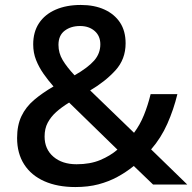

<svg xmlns="http://www.w3.org/2000/svg" viewBox="-20 -745 777 775"><path d="M306 -725Q361 -725 401.5 -706.5Q442 -688 464.5 -654Q487 -620 487 -570Q487 -506 446 -461Q405 -416 344 -380L521 -209Q545 -241 561 -280.5Q577 -320 588 -365H696Q681 -303 655.5 -245.5Q630 -188 590 -142L736 0H598L520 -75Q489 -50 454 -31Q419 -12 377.5 -1Q336 10 284 10Q212 10 159 -13.5Q106 -37 77.5 -81.5Q49 -126 49 -188Q49 -239 66.5 -276Q84 -313 117.5 -341.5Q151 -370 196 -396Q174 -421 155.5 -447.5Q137 -474 125.5 -503Q114 -532 114 -566Q114 -616 137.5 -651.5Q161 -687 204.5 -706Q248 -725 306 -725ZM259 -331Q228 -312 206.5 -292.5Q185 -273 172.5 -249.5Q160 -226 160 -194Q160 -143 195.5 -112.5Q231 -82 289 -82Q344 -82 384.5 -99Q425 -116 454 -141ZM303 -640Q266 -640 241 -621Q216 -602 216 -564Q216 -531 233 -502.5Q250 -474 281 -441Q335 -472 360 -500.5Q385 -529 385 -566Q385 -600 362 -620Q339 -640 303 -640Z"/></svg>

Font: Noto Sans Cham Medium
Style: Regular
Weight: 500
Version: Version 2.002